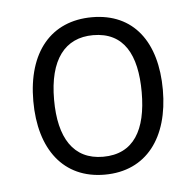

<svg xmlns="http://www.w3.org/2000/svg" viewBox="-36 -852 412 406"><g transform="rotate(-5 170.5 -649.0)"><path d="M309 -650C309 -752 261 -816 173 -816C86 -816 34 -754 34 -650C34 -547 84 -482 171 -482C260 -482 309 -549 309 -650ZM78 -649C78 -734 112 -778 172 -778C237 -778 264 -729 264 -649C264 -569 236 -520 171 -520C108 -520 78 -568 78 -649Z"/></g></svg>

Font: Noto Sans Kannada UI SemiCondensed Light
Style: Regular
Weight: 300
Width: 4
Designer: Jelle Bosma - Monotype Design Team
Foundry: Monotype Imaging Inc.
Version: Version 2.005